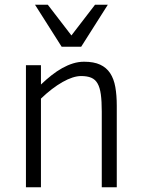

<svg xmlns="http://www.w3.org/2000/svg" viewBox="-20 -786 595 806"><path d="M407.2 0V-317.9Q407.2 -360.8 403.3 -389.6Q399.4 -418.5 389.6 -435.5Q379.9 -452.6 363 -459.7Q346.2 -466.8 320.8 -466.8Q287.1 -466.8 242.7 -441.7Q198.2 -416.5 151.9 -372.1V0H88.9V-512.2H151.9V-431.2Q173.8 -452.1 196 -469.7Q218.3 -487.3 241 -500Q263.7 -512.7 286.6 -519.8Q309.6 -526.9 333 -526.9Q374 -526.9 400.4 -514.6Q426.8 -502.4 442.4 -478.8Q458 -455.1 464.1 -420.7Q470.2 -386.2 470.2 -341.8V0ZM320.8 -589.8H238.8L127 -766.1H180.7L279.8 -637.2L378.9 -766.1H432.6Z"/></svg>

Font: Clear Sans Light
Style: Regular
Weight: 300
Foundry: Intel Corporation
Version: Version 1.00